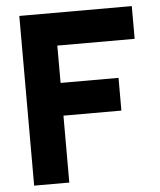

<svg xmlns="http://www.w3.org/2000/svg" viewBox="-51 -745 658 789"><g transform="rotate(-5 278.0 -350.0)"><path d="M58 -700H522V-565H203V-411H442V-276H203V0H58Z"/></g></svg>

Font: Haskoy ExtraBold
Style: Regular
Weight: 800
Designer: Ertekin Erdin
Foundry: Ertekin Erdin
Version: Version 2.000; ttfautohint (v1.8.4.7-5d5b)